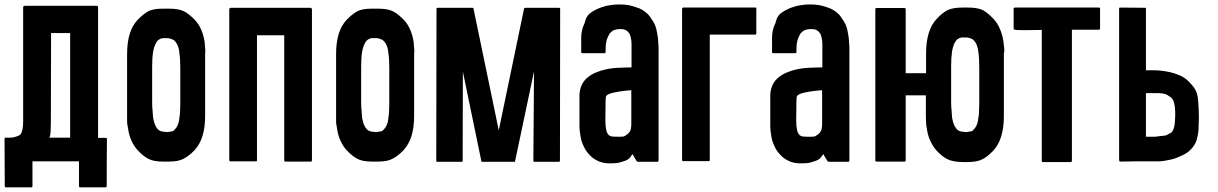

<svg xmlns="http://www.w3.org/2000/svg" viewBox="-20 -713 5365 846"><path d="M450.2 107.4Q450.2 109.4 448.2 111.3Q447.3 112.3 445.3 112.3Q407.2 112.3 333 112.3Q331.1 112.3 329.1 111.3Q328.1 109.4 328.1 107.4Q328.1 71.3 328.1 -2Q259.8 -2 123 -2Q123 34.2 123 107.4Q123 109.4 122.1 111.3Q120.1 112.3 118.2 112.3Q81.1 112.3 5.9 112.3Q3.9 112.3 2 111.3Q1 109.4 1 107.4Q1 38.1 0 -101.6Q0 -102.5 1 -104.5Q2 -105.5 2.9 -106.4Q10.7 -106.4 26.4 -106.4Q39.1 -106.4 51.8 -111.3Q65.4 -115.2 70.3 -121.1Q76.2 -128.9 79.1 -143.6Q82 -158.2 82 -179.7Q82 -346.7 82 -681.6Q82 -683.6 83 -684.6Q85 -686.5 85.9 -686.5Q86.9 -686.5 87.9 -686.5Q87.9 -687.5 88.9 -687.5Q173.8 -687.5 343.8 -687.5Q365.2 -687.5 407.2 -687.5Q409.2 -687.5 410.2 -685.5Q412.1 -683.6 412.1 -681.6Q412.1 -489.3 412.1 -105.5Q423.8 -105.5 448.2 -105.5Q449.2 -104.5 450.2 -103.5Q451.2 -102.5 451.2 -101.6Q450.2 -32.2 450.2 107.4ZM198.2 -106.4Q206.1 -106.4 220.7 -106.4Q244.1 -106.4 289.1 -106.4Q289.1 -116.2 289.1 -135.7Q289.1 -279.3 289.1 -567.4Q260.7 -567.4 205.1 -567.4Q205.1 -436.5 204.1 -174.8Q204.1 -148.4 203.1 -133.8Q202.1 -118.2 198.2 -106.4Z M883.8 -473.6Q883.8 -383.8 883.8 -202.1Q883.8 -151.4 872.1 -113.3Q860.4 -76.2 836.9 -50.8Q812.5 -25.4 789.1 -13.7Q766.6 -1 723.6 -1Q721.7 -1 719.7 -1Q717.8 -1 716.8 -1Q715.8 -1 713.9 -1Q710 -1 706.1 -1Q702.1 -1 699.2 -1Q657.2 -1 634.8 -12.7Q611.3 -24.4 586.9 -50.8Q570.3 -68.4 559.6 -92.8Q547.9 -117.2 543.9 -149.4Q541 -162.1 540 -174.8Q540 -188.5 540 -203.1Q540 -293.9 540 -475.6Q540 -526.4 551.8 -564.5Q563.5 -601.6 586.9 -626Q611.3 -651.4 634.8 -664.1Q657.2 -674.8 696.3 -674.8Q699.2 -674.8 701.2 -674.8Q703.1 -674.8 705.1 -674.8Q707 -674.8 709 -674.8Q710 -674.8 711.9 -674.8Q715.8 -674.8 718.8 -674.8Q722.7 -674.8 725.6 -674.8Q767.6 -674.8 791 -663.1Q813.5 -651.4 838.9 -625Q855.5 -607.4 866.2 -583Q877 -558.6 881.8 -527.3Q882.8 -514.6 883.8 -501Q884.8 -496.1 884.8 -490.2Q884.8 -482.4 883.8 -473.6ZM774.4 -415Q774.4 -434.6 773.4 -450.2Q772.5 -465.8 770.5 -478.5Q769.5 -492.2 766.6 -502Q763.7 -511.7 759.8 -518.6Q755.9 -526.4 751 -531.2Q746.1 -537.1 740.2 -539.1Q729.5 -543.9 720.7 -544.9Q710.9 -544.9 705.1 -544.9Q702.1 -544.9 700.2 -544.9Q698.2 -544.9 696.3 -544.9Q693.4 -543.9 690.4 -543Q687.5 -543 684.6 -541Q678.7 -538.1 673.8 -533.2Q668.9 -527.3 666 -520.5Q662.1 -513.7 659.2 -503.9Q656.2 -494.1 654.3 -482.4Q652.3 -469.7 651.4 -454.1Q650.4 -437.5 650.4 -418.9Q650.4 -366.2 650.4 -260.7Q650.4 -242.2 652.3 -225.6Q653.3 -210 654.3 -197.3Q656.2 -184.6 659.2 -174.8Q662.1 -164.1 666 -157.2Q668.9 -150.4 673.8 -145.5Q678.7 -139.6 684.6 -136.7Q688.5 -134.8 698.2 -132.8Q709 -131.8 717.8 -130.9Q718.8 -130.9 720.7 -131.8Q722.7 -131.8 724.6 -131.8Q728.5 -132.8 733.4 -133.8Q739.3 -133.8 740.2 -134.8Q747.1 -137.7 751 -143.6Q755.9 -148.4 759.8 -155.3Q763.7 -162.1 766.6 -171.9Q769.5 -181.6 770.5 -194.3Q772.5 -206.1 773.4 -221.7Q774.4 -238.3 774.4 -256.8Q774.4 -309.6 774.4 -415Z M1354.5 -671.9Q1354.5 -587.9 1354.5 -420.9Q1354.5 -282.2 1354.5 -5.9Q1354.5 -3.9 1353.5 -2Q1351.6 -1 1349.6 -1Q1312.5 -1 1237.3 -1Q1235.4 -1 1233.4 -2Q1232.4 -3.9 1232.4 -5.9Q1232.4 -190.4 1232.4 -557.6Q1203.1 -557.6 1144.5 -557.6Q1133.8 -557.6 1112.3 -557.6Q1112.3 -374 1112.3 -6.8Q1112.3 -4.9 1111.3 -2.9Q1109.4 -2 1107.4 -2Q1070.3 -2 995.1 -2Q993.2 -2 992.2 -2.9Q990.2 -4.9 990.2 -6.8Q990.2 -89.8 990.2 -256.8Q990.2 -395.5 990.2 -672.9Q990.2 -673.8 990.2 -673.8Q991.2 -673.8 991.2 -674.8Q992.2 -676.8 994.1 -677.7Q995.1 -678.7 997.1 -678.7Q1114.3 -678.7 1347.7 -678.7Q1349.6 -678.7 1351.6 -677.7Q1353.5 -675.8 1353.5 -673.8Q1354.5 -672.9 1354.5 -672.9Q1354.5 -672.9 1354.5 -671.9Z M1804.7 -473.6Q1804.7 -383.8 1804.7 -202.1Q1804.7 -151.4 1793 -113.3Q1781.2 -76.2 1757.8 -50.8Q1733.4 -25.4 1710 -13.7Q1687.5 -1 1644.5 -1Q1642.6 -1 1640.6 -1Q1638.7 -1 1637.7 -1Q1636.7 -1 1634.8 -1Q1630.9 -1 1627 -1Q1623 -1 1620.1 -1Q1578.1 -1 1555.7 -12.7Q1532.2 -24.4 1507.8 -50.8Q1491.2 -68.4 1480.5 -92.8Q1468.8 -117.2 1464.8 -149.4Q1461.9 -162.1 1460.9 -174.8Q1460.9 -188.5 1460.9 -203.1Q1460.9 -293.9 1460.9 -475.6Q1460.9 -526.4 1472.7 -564.5Q1484.4 -601.6 1507.8 -626Q1532.2 -651.4 1555.7 -664.1Q1578.1 -674.8 1617.2 -674.8Q1620.1 -674.8 1622.1 -674.8Q1624 -674.8 1626 -674.8Q1627.9 -674.8 1629.9 -674.8Q1630.9 -674.8 1632.8 -674.8Q1636.7 -674.8 1639.6 -674.8Q1643.6 -674.8 1646.5 -674.8Q1688.5 -674.8 1711.9 -663.1Q1734.4 -651.4 1759.8 -625Q1776.4 -607.4 1787.1 -583Q1797.9 -558.6 1802.7 -527.3Q1803.7 -514.6 1804.7 -501Q1805.7 -496.1 1805.7 -490.2Q1805.7 -482.4 1804.7 -473.6ZM1695.3 -415Q1695.3 -434.6 1694.3 -450.2Q1693.4 -465.8 1691.4 -478.5Q1690.4 -492.2 1687.5 -502Q1684.6 -511.7 1680.7 -518.6Q1676.8 -526.4 1671.9 -531.2Q1667 -537.1 1661.1 -539.1Q1650.4 -543.9 1641.6 -544.9Q1631.8 -544.9 1626 -544.9Q1623 -544.9 1621.1 -544.9Q1619.1 -544.9 1617.2 -544.9Q1614.3 -543.9 1611.3 -543Q1608.4 -543 1605.5 -541Q1599.6 -538.1 1594.7 -533.2Q1589.8 -527.3 1586.9 -520.5Q1583 -513.7 1580.1 -503.9Q1577.1 -494.1 1575.2 -482.4Q1573.2 -469.7 1572.3 -454.1Q1571.3 -437.5 1571.3 -418.9Q1571.3 -366.2 1571.3 -260.7Q1571.3 -242.2 1573.2 -225.6Q1574.2 -210 1575.2 -197.3Q1577.1 -184.6 1580.1 -174.8Q1583 -164.1 1586.9 -157.2Q1589.8 -150.4 1594.7 -145.5Q1599.6 -139.6 1605.5 -136.7Q1609.4 -134.8 1619.1 -132.8Q1629.9 -131.8 1638.7 -130.9Q1639.6 -130.9 1641.6 -131.8Q1643.6 -131.8 1645.5 -131.8Q1649.4 -132.8 1654.3 -133.8Q1660.2 -133.8 1661.1 -134.8Q1668 -137.7 1671.9 -143.6Q1676.8 -148.4 1680.7 -155.3Q1684.6 -162.1 1687.5 -171.9Q1690.4 -181.6 1691.4 -194.3Q1693.4 -206.1 1694.3 -221.7Q1695.3 -238.3 1695.3 -256.8Q1695.3 -309.6 1695.3 -415Z M2447.3 -4.9Q2447.3 -2.9 2445.3 -1Q2444.3 0 2442.4 0Q2406.2 0 2335 0Q2333 0 2331.1 -1Q2330.1 -2.9 2330.1 -4.9Q2331.1 -135.7 2333 -398.4Q2304.7 -265.6 2249 0Q2200.2 0 2101.6 0Q2074.2 -132.8 2019.5 -397.5Q2019.5 -266.6 2018.6 -4.9Q2018.6 -2.9 2017.6 -1Q2016.6 0 2013.7 0Q1978.5 0 1907.2 0Q1904.3 0 1903.3 -1Q1902.3 -2.9 1902.3 -4.9Q1902.3 -227.5 1903.3 -673.8Q1903.3 -675.8 1904.3 -677.7Q1905.3 -678.7 1908.2 -678.7Q1959 -678.7 2060.5 -678.7Q2063.5 -678.7 2064.5 -677.7Q2066.4 -676.8 2066.4 -674.8Q2103.5 -496.1 2177.7 -138.7Q2214.8 -317.4 2289.1 -674.8Q2289.1 -676.8 2291 -677.7Q2293 -678.7 2293.9 -678.7Q2343.8 -678.7 2443.4 -678.7Q2445.3 -678.7 2446.3 -677.7Q2448.2 -675.8 2448.2 -673.8Q2447.3 -451.2 2447.3 -4.9Z M2881.8 -504.9Q2881.8 -412.1 2881.8 -227.5Q2881.8 -153.3 2881.8 -4.9Q2881.8 -2.9 2879.9 -2Q2878.9 0 2877 0Q2847.7 0 2790 0Q2789.1 0 2788.1 -1Q2786.1 -2 2785.2 -2.9Q2779.3 -13.7 2766.6 -34.2Q2765.6 -33.2 2765.6 -32.2Q2765.6 -32.2 2764.6 -31.2Q2758.8 -21.5 2752.9 -15.6Q2747.1 -9.8 2735.4 -4.9Q2715.8 2 2702.1 4.9Q2689.5 6.8 2667 6.8Q2651.4 6.8 2637.7 3.9Q2623 1 2610.4 -5.9Q2598.6 -11.7 2587.9 -20.5Q2577.1 -30.3 2568.4 -41Q2559.6 -51.8 2553.7 -64.5Q2546.9 -78.1 2542 -92.8Q2538.1 -108.4 2536.1 -124Q2533.2 -140.6 2533.2 -158.2Q2533.2 -202.1 2533.2 -290Q2533.2 -331.1 2556.6 -359.4Q2580.1 -386.7 2627 -401.4Q2662.1 -412.1 2700.2 -414.1Q2737.3 -416 2762.7 -416Q2762.7 -443.4 2762.7 -499Q2762.7 -508.8 2762.7 -517.6Q2762.7 -526.4 2761.7 -535.2Q2760.7 -543 2758.8 -549.8Q2756.8 -555.7 2754.9 -562.5Q2752 -567.4 2748 -571.3Q2745.1 -576.2 2739.3 -579.1Q2734.4 -582 2727.5 -584Q2720.7 -585 2711.9 -585Q2705.1 -585 2699.2 -584Q2693.4 -583 2687.5 -581.1Q2681.6 -579.1 2676.8 -575.2Q2671.9 -571.3 2667 -566.4Q2663.1 -560.5 2660.2 -553.7Q2656.2 -545.9 2653.3 -537.1Q2651.4 -528.3 2649.4 -516.6Q2648.4 -504.9 2648.4 -491.2Q2648.4 -488.3 2648.4 -483.4Q2648.4 -480.5 2647.5 -479.5Q2645.5 -478.5 2643.6 -478.5Q2611.3 -478.5 2546.9 -478.5Q2543.9 -478.5 2543 -479.5Q2541 -480.5 2541 -483.4Q2541 -494.1 2541 -515.6Q2541 -517.6 2541 -547.9Q2541 -578.1 2553.7 -606.4Q2555.7 -609.4 2556.6 -613.3Q2557.6 -617.2 2558.6 -621.1Q2561.5 -629.9 2565.4 -637.7Q2569.3 -645.5 2578.1 -653.3Q2590.8 -663.1 2604.5 -669.9Q2619.1 -677.7 2635.7 -682.6Q2652.3 -688.5 2669.9 -690.4Q2687.5 -693.4 2707 -693.4Q2733.4 -693.4 2749 -690.4Q2764.6 -687.5 2781.2 -681.6Q2798.8 -676.8 2812.5 -668Q2826.2 -659.2 2836.9 -648.4Q2846.7 -636.7 2857.4 -619.1Q2868.2 -601.6 2872.1 -584Q2876 -566.4 2878.9 -546.9Q2880.9 -527.3 2881.8 -504.9ZM2661.1 -119.1Q2668 -112.3 2678.7 -111.3Q2690.4 -110.4 2703.1 -110.4Q2705.1 -110.4 2707 -110.4Q2709 -110.4 2711.9 -110.4Q2720.7 -110.4 2726.6 -111.3Q2733.4 -113.3 2738.3 -117.2Q2755.9 -128.9 2758.8 -141.6Q2761.7 -155.3 2761.7 -163.1Q2761.7 -213.9 2761.7 -315.4Q2725.6 -313.5 2687.5 -305.7Q2650.4 -298.8 2649.4 -284.2Q2649.4 -278.3 2648.4 -267.6Q2647.5 -234.4 2647.5 -189.5Q2647.5 -185.5 2647.5 -181.6Q2647.5 -132.8 2661.1 -119.1Z M3312.5 -674.8Q3312.5 -638.7 3312.5 -566.4Q3312.5 -563.5 3311.5 -562.5Q3310.5 -560.5 3308.6 -560.5Q3242.2 -560.5 3107.4 -560.5Q3107.4 -377 3107.4 -7.8Q3107.4 -5.9 3106.4 -3.9Q3105.5 -2.9 3102.5 -2.9Q3065.4 -2.9 2991.2 -2.9Q2988.3 -2.9 2987.3 -3.9Q2985.4 -5.9 2985.4 -7.8Q2985.4 -90.8 2985.4 -257.8Q2985.4 -396.5 2985.4 -673.8Q2985.4 -675.8 2987.3 -677.7Q2988.3 -679.7 2991.2 -679.7Q3011.7 -679.7 3053.7 -679.7Q3138.7 -679.7 3308.6 -679.7Q3311.5 -679.7 3312.5 -678.7Q3312.5 -677.7 3313.5 -676.8Q3313.5 -675.8 3312.5 -674.8Z M3722.7 -504.9Q3722.7 -412.1 3722.7 -227.5Q3722.7 -153.3 3722.7 -4.9Q3722.7 -2.9 3720.7 -2Q3719.7 0 3717.8 0Q3688.5 0 3630.9 0Q3629.9 0 3628.9 -1Q3627 -2 3626 -2.9Q3620.1 -13.7 3607.4 -34.2Q3606.4 -33.2 3606.4 -32.2Q3606.4 -32.2 3605.5 -31.2Q3599.6 -21.5 3593.8 -15.6Q3587.9 -9.8 3576.2 -4.9Q3556.6 2 3543 4.9Q3530.3 6.8 3507.8 6.8Q3492.2 6.8 3478.5 3.9Q3463.9 1 3451.2 -5.9Q3439.5 -11.7 3428.7 -20.5Q3418 -30.3 3409.2 -41Q3400.4 -51.8 3394.5 -64.5Q3387.7 -78.1 3382.8 -92.8Q3378.9 -108.4 3377 -124Q3374 -140.6 3374 -158.2Q3374 -202.1 3374 -290Q3374 -331.1 3397.5 -359.4Q3420.9 -386.7 3467.8 -401.4Q3502.9 -412.1 3541 -414.1Q3578.1 -416 3603.5 -416Q3603.5 -443.4 3603.5 -499Q3603.5 -508.8 3603.5 -517.6Q3603.5 -526.4 3602.5 -535.2Q3601.6 -543 3599.6 -549.8Q3597.7 -555.7 3595.7 -562.5Q3592.8 -567.4 3588.9 -571.3Q3585.9 -576.2 3580.1 -579.1Q3575.2 -582 3568.4 -584Q3561.5 -585 3552.7 -585Q3545.9 -585 3540 -584Q3534.2 -583 3528.3 -581.1Q3522.5 -579.1 3517.6 -575.2Q3512.7 -571.3 3507.8 -566.4Q3503.9 -560.5 3501 -553.7Q3497.1 -545.9 3494.1 -537.1Q3492.2 -528.3 3490.2 -516.6Q3489.3 -504.9 3489.3 -491.2Q3489.3 -488.3 3489.3 -483.4Q3489.3 -480.5 3488.3 -479.5Q3486.3 -478.5 3484.4 -478.5Q3452.1 -478.5 3387.7 -478.5Q3384.8 -478.5 3383.8 -479.5Q3381.8 -480.5 3381.8 -483.4Q3381.8 -494.1 3381.8 -515.6Q3381.8 -517.6 3381.8 -547.9Q3381.8 -578.1 3394.5 -606.4Q3396.5 -609.4 3397.5 -613.3Q3398.4 -617.2 3399.4 -621.1Q3402.3 -629.9 3406.2 -637.7Q3410.2 -645.5 3418.9 -653.3Q3431.6 -663.1 3445.3 -669.9Q3460 -677.7 3476.6 -682.6Q3493.2 -688.5 3510.7 -690.4Q3528.3 -693.4 3547.9 -693.4Q3574.2 -693.4 3589.8 -690.4Q3605.5 -687.5 3622.1 -681.6Q3639.6 -676.8 3653.3 -668Q3667 -659.2 3677.7 -648.4Q3687.5 -636.7 3698.2 -619.1Q3709 -601.6 3712.9 -584Q3716.8 -566.4 3719.7 -546.9Q3721.7 -527.3 3722.7 -504.9ZM3502 -119.1Q3508.8 -112.3 3519.5 -111.3Q3531.2 -110.4 3543.9 -110.4Q3545.9 -110.4 3547.9 -110.4Q3549.8 -110.4 3552.7 -110.4Q3561.5 -110.4 3567.4 -111.3Q3574.2 -113.3 3579.1 -117.2Q3596.7 -128.9 3599.6 -141.6Q3602.5 -155.3 3602.5 -163.1Q3602.5 -213.9 3602.5 -315.4Q3566.4 -313.5 3528.3 -305.7Q3491.2 -298.8 3490.2 -284.2Q3490.2 -278.3 3489.3 -267.6Q3488.3 -234.4 3488.3 -189.5Q3488.3 -185.5 3488.3 -181.6Q3488.3 -132.8 3502 -119.1Z M4403.3 -475.6Q4403.3 -384.8 4403.3 -201.2Q4403.3 -150.4 4391.6 -112.3Q4379.9 -74.2 4356.4 -48.8Q4332 -23.4 4309.6 -11.7Q4286.1 1 4243.2 1Q4242.2 1 4239.3 1Q4237.3 1 4236.3 1Q4235.4 1 4233.4 1Q4229.5 1 4225.6 1Q4222.7 1 4219.7 1Q4176.8 0 4154.3 -11.7Q4130.9 -23.4 4106.4 -49.8Q4089.8 -68.4 4079.1 -92.8Q4067.4 -117.2 4063.5 -149.4Q4060.5 -162.1 4060.5 -174.8Q4059.6 -188.5 4059.6 -203.1Q4059.6 -233.4 4059.6 -293Q4041 -293 4003.9 -293Q3993.2 -293 3970.7 -293Q3970.7 -197.3 3970.7 -5.9Q3970.7 -3.9 3968.8 -2Q3967.8 -1 3964.8 -1Q3923.8 -1 3841.8 -1Q3839.8 -1 3838.9 -2Q3836.9 -3.9 3836.9 -5.9Q3836.9 -89.8 3836.9 -256.8Q3836.9 -395.5 3836.9 -672.9Q3836.9 -674.8 3838.9 -676.8Q3839.8 -677.7 3841.8 -677.7Q3882.8 -677.7 3964.8 -677.7Q3967.8 -677.7 3968.8 -676.8Q3970.7 -674.8 3970.7 -672.9Q3970.7 -579.1 3970.7 -390.6Q4000 -390.6 4060.5 -390.6Q4060.5 -419.9 4060.5 -477.5Q4060.5 -529.3 4072.3 -567.4Q4084 -605.5 4107.4 -629.9Q4130.9 -655.3 4154.3 -668Q4178.7 -679.7 4220.7 -679.7Q4221.7 -679.7 4223.6 -679.7Q4225.6 -679.7 4227.5 -679.7Q4228.5 -679.7 4231.4 -679.7Q4235.4 -679.7 4238.3 -679.7Q4242.2 -679.7 4245.1 -679.7Q4288.1 -679.7 4311.5 -668Q4334 -655.3 4358.4 -628.9Q4375 -611.3 4385.7 -585.9Q4396.5 -561.5 4401.4 -530.3Q4403.3 -517.6 4404.3 -503.9Q4404.3 -500 4405.3 -496.1Q4405.3 -486.3 4403.3 -475.6ZM4294.9 -417Q4294.9 -436.5 4293.9 -453.1Q4293 -469.7 4291 -482.4Q4290 -495.1 4287.1 -504.9Q4284.2 -514.6 4280.3 -522.5Q4276.4 -529.3 4271.5 -534.2Q4266.6 -540 4261.7 -542Q4250 -546.9 4241.2 -547.9Q4232.4 -547.9 4225.6 -547.9Q4222.7 -547.9 4220.7 -547.9Q4218.8 -547.9 4216.8 -547.9Q4213.9 -546.9 4210.9 -545.9Q4208 -545.9 4205.1 -543.9Q4199.2 -541 4194.3 -536.1Q4190.4 -530.3 4186.5 -524.4Q4182.6 -517.6 4179.7 -506.8Q4176.8 -497.1 4174.8 -485.4Q4172.9 -472.7 4171.9 -456.1Q4170.9 -439.5 4170.9 -420.9Q4170.9 -368.2 4170.9 -261.7Q4170.9 -242.2 4172.9 -226.6Q4173.8 -210 4174.8 -197.3Q4176.8 -184.6 4179.7 -174.8Q4182.6 -164.1 4186.5 -157.2Q4190.4 -150.4 4194.3 -145.5Q4199.2 -139.6 4205.1 -136.7Q4209 -134.8 4218.8 -132.8Q4229.5 -131.8 4238.3 -130.9Q4239.3 -130.9 4241.2 -131.8Q4243.2 -131.8 4245.1 -131.8Q4249 -132.8 4253.9 -133.8Q4259.8 -133.8 4261.7 -134.8Q4267.6 -137.7 4271.5 -143.6Q4276.4 -148.4 4280.3 -155.3Q4284.2 -162.1 4287.1 -171.9Q4290 -181.6 4291 -194.3Q4293.9 -207 4293.9 -222.7Q4294.9 -239.3 4294.9 -257.8Q4294.9 -310.5 4294.9 -417Z M4827.1 -675.8Q4827.1 -646.5 4827.1 -585.9Q4827.1 -585 4825.2 -583Q4823.2 -582 4820.3 -582Q4781.2 -582 4703.1 -582Q4703.1 -389.6 4703.1 -3.9Q4703.1 -2 4701.2 0Q4700.2 1 4698.2 1Q4657.2 1 4575.2 1Q4572.3 1 4571.3 0Q4570.3 -2 4570.3 -3.9Q4570.3 -196.3 4570.3 -581.1Q4537.1 -580.1 4496.1 -580.1Q4455.1 -580.1 4452.1 -582Q4449.2 -583 4447.3 -584Q4446.3 -585.9 4446.3 -585.9Q4446.3 -616.2 4446.3 -675.8Q4446.3 -677.7 4448.2 -678.7Q4450.2 -679.7 4453.1 -679.7Q4575.2 -679.7 4821.3 -679.7Q4824.2 -679.7 4826.2 -678.7Q4827.1 -677.7 4827.1 -676.8Q4827.1 -676.8 4827.1 -675.8Z M5258.8 -123Q5257.8 -118.2 5253.9 -100.6Q5250 -83 5234.4 -62.5Q5225.6 -51.8 5211.9 -41Q5198.2 -31.2 5177.7 -23.4Q5163.1 -16.6 5150.4 -12.7Q5136.7 -8.8 5107.4 -3.9Q5088.9 -1 5068.4 -2Q5046.9 -2 5024.4 -2Q5009.8 -2 4979.5 -2Q4959 -2 4916 -1Q4914.1 -1 4912.1 -2.9Q4911.1 -5.9 4911.1 -7.8Q4911.1 -91.8 4911.1 -258.8Q4911.1 -398.4 4911.1 -675.8Q4911.1 -678.7 4912.1 -678.7Q4913.1 -679.7 4915 -679.7Q4951.2 -679.7 5023.4 -678.7Q5023.4 -678.7 5025.4 -678.7Q5026.4 -678.7 5029.3 -678.7Q5029.3 -639.6 5029.3 -561.5Q5029.3 -508.8 5029.3 -403.3Q5035.2 -403.3 5065.4 -403.3Q5096.7 -403.3 5132.8 -395.5Q5152.3 -391.6 5170.9 -383.8Q5189.5 -377 5205.1 -365.2Q5215.8 -357.4 5233.4 -336.9Q5252 -316.4 5256.8 -289.1Q5258.8 -278.3 5259.8 -262.7Q5260.7 -248 5261.7 -230.5Q5262.7 -211.9 5262.7 -193.4Q5262.7 -180.7 5261.7 -168.9Q5261.7 -137.7 5258.8 -123ZM5158.2 -221.7Q5156.2 -272.5 5138.7 -284.2Q5121.1 -296.9 5114.3 -298.8Q5101.6 -301.8 5088.9 -302.7Q5075.2 -302.7 5058.6 -302.7Q5048.8 -302.7 5029.3 -302.7Q5029.3 -238.3 5029.3 -110.4Q5031.2 -110.4 5035.2 -110.4Q5051.8 -110.4 5065.4 -110.4Q5080.1 -111.3 5090.8 -113.3Q5102.5 -114.3 5110.4 -115.2Q5119.1 -116.2 5125 -120.1Q5129.9 -123 5138.7 -127.9Q5147.5 -131.8 5153.3 -152.3Q5156.2 -163.1 5157.2 -179.7Q5158.2 -189.5 5158.2 -202.1Q5158.2 -210.9 5158.2 -221.7Z"/></svg>

Font: Typeface
Style: Regular
Weight: 400
Version: Version 1.0